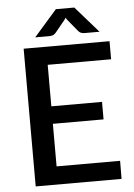

<svg xmlns="http://www.w3.org/2000/svg" viewBox="-60 -955 696 1000"><g transform="rotate(-5 288.0 -455.0)"><path d="M535 -94.5 534.5 0H85.5V-720H534.5V-625.5H203V-408.5H468V-317H203V-94.5ZM487 -773.5H409Q402 -773.5 392.5 -776Q383 -778.5 373 -791L323.5 -851.5Q319.5 -857 317 -861.5Q314.5 -857 310.5 -851.5L261 -791Q251 -778.5 241.5 -776Q232 -773.5 225 -773.5H150.5L270.5 -910.5H367Z"/></g></svg>

Font: LatoLatin Semibold
Style: Regular
Weight: 600
Designer: Lukasz Dziedzic with Adam Twardoch and Botio Nikoltchev
Foundry: tyPoland Lukasz Dziedzic
Version: Version 2.015; 2015-08-06; http://www.latofonts.com/